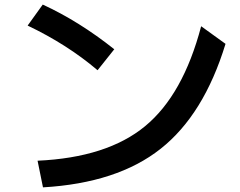

<svg xmlns="http://www.w3.org/2000/svg" viewBox="-20 -763 1040 831"><path d="M99.6 -652.3 165 -743.2Q322.3 -670.9 474.6 -549.8L402.3 -459Q271.5 -570.3 99.6 -652.3ZM142.6 -67.4Q443.4 -81.1 607.9 -216.8Q772.5 -352.5 850.6 -649.4L956.1 -573.2Q862.3 -266.6 674.8 -118.7Q487.3 29.3 166 47.9Z"/></svg>

Font: GenEi M Gothic v2 Medium
Style: Regular
Weight: 500
Version: Version 2.0